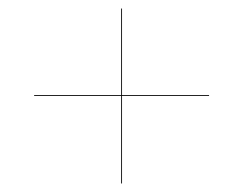

<svg xmlns="http://www.w3.org/2000/svg" viewBox="-20 -540 570 450"><path d="M264 -110V-315H60V-317H264V-520H266V-317H470V-315H266V-110Z"/></svg>

Font: Bodoni* 72
Style: Regular
Weight: 400
Version: Version 1.003